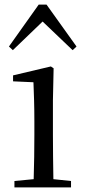

<svg xmlns="http://www.w3.org/2000/svg" viewBox="-20 -818 372 838"><path d="M297 -599 314 -615 183 -798H149L19 -615L36 -599L166 -724ZM126 0H290V-28L213 -36C212 -92 211 -175 211 -229V-380L214 -520L202 -528L37 -489V-463L126 -459C128 -409 130 -356 130 -289V-229C130 -175 129 -92 127 -36L43 -28V0Z"/></svg>

Font: Harano Aji Mincho KR
Style: Regular
Weight: 400
Foundry: Masamichi Hosoda
Version: HaranoAjiMinchoKR-Regular version 20230610;ttx 4.39.4